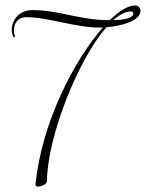

<svg xmlns="http://www.w3.org/2000/svg" viewBox="-20 -650 535 704"><path d="M36 -517C32 -524 31 -532 31 -540C31 -563 46 -587 74 -587C161 -587 253 -549 344 -549H357C253 -431 133 -202 110 27C110 32 114 34 120 34C132 34 152 25 152 15V13C155 -152 266 -431 370 -550C428 -555 495 -574 495 -610C495 -623 486 -630 475 -630C450 -630 418 -610 382 -576C270 -576 198 -613 99 -613C48 -613 23 -574 23 -540C23 -530 26 -520 30 -512ZM460 -608C464 -608 469 -606 469 -602C469 -582 432 -577 395 -576C418 -596 440 -608 460 -608Z"/></svg>

Font: Stalemate
Style: Regular
Weight: 400
Designer: Astigmatic (AOETI)
Foundry: Astigmatic (AOETI)
Version: Version 001.000